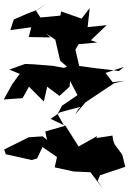

<svg xmlns="http://www.w3.org/2000/svg" viewBox="-43 -891 693 1021"><path d="M589 -513 556 -518 460 -529 345 -545 326 -541 297 -530 237 -541 136 -549 91 -551 7 -521 62 -498 23 -445 -23 -362 77 -369 111 -430 190 -351 208 -430 273 -381 327 -430 330 -460 369 -385 287 -329 263 -285 299 -221 198 -192 207 -147 184 -166 110 -161 -21 -96 -10 -65 -13 -71 126 -40 154 -48 183 -109 260 -56 248 -1 349 21 438 25 502 110 476 71 489 41 623 -4 607 -69 568 -121 559 -143 555 -170 470 -157 473 -167 375 -112 306 -221 226 -259 277 -294 385 -323 373 -310 357 -282 376 -305 412 -347 494 -402 565 -449 621 -461 556 -454 518 -503 616 -535ZM161 -840 110 -822 30 -787 12 -731 123 -746 110 -694 225 -692 201 -714 251 -680 277 -568 321 -530 390 -489 358 -627 375 -656 474 -665 440 -677 524 -757 423 -747 434 -848 391 -792 282 -830 278 -808 172 -798 149 -833 202 -871Z"/></svg>

Font: Hussar Lance
Style: Regular
Weight: 700
Foundry: Cannot Into Space Fonts, PlusOne Fonts
Version: Version 2.27